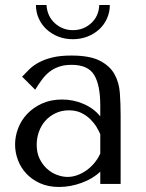

<svg xmlns="http://www.w3.org/2000/svg" viewBox="-20 -732 580 764"><path d="M264 -511Q337 -511 377 -490.5Q417 -470 435.5 -437Q454 -404 457 -361Q460 -318 460 -273V0H379V-49Q350 -21 305 -4.5Q260 12 215 12Q172 12 139 -3Q106 -18 84 -42Q62 -66 51 -96Q40 -126 40 -157Q40 -189 52 -221Q64 -253 88 -278.5Q112 -304 147 -320Q182 -336 227 -336Q272 -336 312.5 -318.5Q353 -301 379 -269V-312Q379 -394 354.5 -434Q330 -474 265 -474Q237 -474 216 -467Q195 -460 178.5 -447.5Q162 -435 148 -416.5Q134 -398 120 -375L68 -427Q82 -442 97.5 -457Q113 -472 135.5 -484Q158 -496 189 -503.5Q220 -511 264 -511ZM379 -198Q374 -210 364.5 -226Q355 -242 340 -257Q325 -272 304 -282.5Q283 -293 254 -293Q225 -293 201 -281.5Q177 -270 160.5 -251.5Q144 -233 135 -208Q126 -183 126 -156Q126 -124 137.5 -100.5Q149 -77 167 -60.5Q185 -44 207 -36Q229 -28 249 -28Q268 -28 287.5 -35Q307 -42 324.5 -54.5Q342 -67 356 -84Q370 -101 379 -121ZM123 -712Q123 -684 134 -659Q145 -634 165 -615.5Q185 -597 211.5 -586.5Q238 -576 270 -576Q301 -576 328 -586.5Q355 -597 375 -615.5Q395 -634 406 -659Q417 -684 417 -712H375Q373 -667 342.5 -639.5Q312 -612 270 -612Q229 -612 198.5 -639.5Q168 -667 165 -712Z"/></svg>

Font: Tenor Sans
Style: Regular
Weight: 400
Designer: Denis Masharov
Foundry: Denis Masharov
Version: Version 1.1